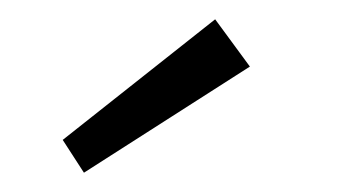

<svg xmlns="http://www.w3.org/2000/svg" viewBox="-20 -746 353 199"><path d="M239 -677 67 -567 45 -601 203 -726Z"/></svg>

Font: Bellota
Style: Regular
Weight: 400
Designer: Kemie Guaida
Foundry: Kemie Guaida
Version: Version 1.000;PS 002.000;hotconv 1.0.70;makeotf.lib2.5.58329